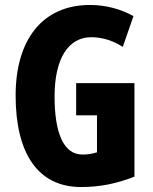

<svg xmlns="http://www.w3.org/2000/svg" viewBox="-20 -744 617 774"><path d="M287 -409V-279H371V-130C351 -124 337 -121 312 -121C234 -121 200 -213 200 -355C200 -512 258 -594 348 -594C394 -594 438 -579 475 -555L518 -679C470 -706 409 -724 343 -724C152 -724 43 -585 43 -359C43 -128 131 10 307 10C384 10 451 -4 522 -32V-409Z"/></svg>

Font: Noto Sans Gurmukhi UI ExtraCondensed ExtraBold
Style: Regular
Weight: 800
Width: 2
Designer: Jelle Bosma - Monotype Design Team
Foundry: Monotype Imaging Inc.
Version: Version 2.004